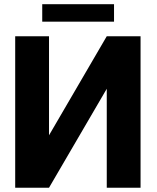

<svg xmlns="http://www.w3.org/2000/svg" viewBox="-20 -881 736 901"><path d="M210 -246.1 481 -710.9H639.6V0H481V-464.4L210 0H51.3V-710.9H210ZM515.1 -861.3V-779.3H178.2V-861.3Z"/></svg>

Font: Roboto ExtraBold
Style: Regular
Weight: 800
Designer: Christian Robertson
Foundry: Google
Version: Version 3.009; 2024